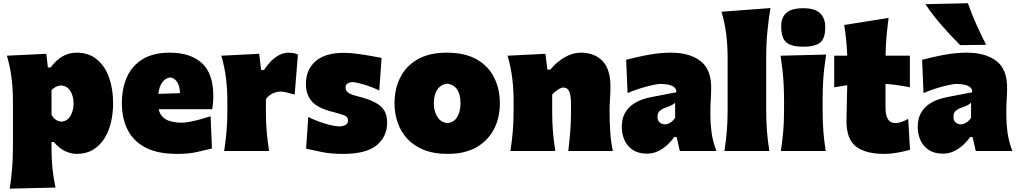

<svg xmlns="http://www.w3.org/2000/svg" viewBox="-20 -929 6262 1181"><path d="M40 231.4Q49.3 170.4 54.4 108.9Q59.6 47.4 59.6 -25.9V-308.6Q59.6 -377 51.5 -445.6Q43.5 -514.2 22.5 -586.4L265.1 -598.1L274.4 -514.2H291.5Q358.4 -605 450.7 -605Q526.4 -605 576.2 -563.5Q626 -522 650.9 -451.7Q675.8 -381.3 675.8 -293.9Q675.8 -232.9 662.6 -176.8Q649.4 -120.6 621.8 -76.9Q594.2 -33.2 552 -7.8Q509.8 17.6 451.7 17.6Q416.5 17.6 379.9 0.2Q343.3 -17.1 311 -55.7H296.9V-12.2Q296.9 50.8 302.7 107.2Q308.6 163.6 321.3 224.6ZM356.4 -180.7Q394 -183.1 413.3 -216.3Q432.6 -249.5 432.6 -291.5Q432.6 -336.4 413.1 -368.7Q393.6 -400.9 355.5 -403.3Q321.8 -401.9 296.9 -374V-222.7Q306.6 -205.1 321.3 -194.1Q335.9 -183.1 356.4 -180.7Z M1068.8 17.6Q948.2 17.6 873.5 -22.2Q798.8 -62 764.2 -132.3Q729.5 -202.6 729.5 -293.9Q729.5 -385.3 761 -455.3Q792.5 -525.4 857.9 -565.2Q923.3 -605 1023.9 -605Q1151.4 -605 1221.7 -541Q1292 -477.1 1292 -338.4Q1292 -313.5 1290 -294.7Q1288.1 -275.9 1285.6 -257.3H956.1Q964.8 -216.3 999.5 -195.3Q1034.2 -174.3 1100.1 -174.3Q1119.1 -174.3 1149.4 -180.2Q1179.7 -186 1213.4 -195.3Q1247.1 -204.6 1275.4 -213.9L1283.7 -15.6Q1245.6 -6.3 1193.6 5.6Q1141.6 17.6 1068.8 17.6ZM1086.9 -356Q1086.4 -400.4 1068.8 -425.5Q1051.3 -450.7 1026.4 -452.6Q1000 -449.7 979.7 -424.6Q959.5 -399.4 954.1 -351.6Z M1358.9 0Q1368.2 -61 1373.3 -119.1Q1378.4 -177.2 1378.4 -250.5V-308.6Q1378.4 -377 1370.4 -445.6Q1362.3 -514.2 1341.3 -586.4L1574.2 -598.1L1585.9 -499H1604Q1641.1 -553.7 1678.5 -579.3Q1715.8 -605 1753.4 -605Q1764.2 -605 1780.8 -603Q1797.4 -601.1 1812.5 -593.3L1792.5 -347.2Q1770 -354 1745.4 -359.9Q1720.7 -365.7 1705.6 -365.7Q1681.6 -365.7 1655.8 -353.5Q1629.9 -341.3 1615.7 -318.4V-236.8Q1615.7 -173.8 1620.6 -117.4Q1625.5 -61 1635.3 0Z M2090.3 17.6Q2012.2 17.6 1955.8 5.4Q1899.4 -6.8 1862.8 -14.6L1876 -209.5Q1907.2 -193.8 1943.1 -180.7Q1979 -167.5 2013.4 -159.4Q2047.9 -151.4 2073.7 -151.4Q2092.8 -153.3 2106.7 -161.4Q2120.6 -169.4 2120.6 -189.5Q2120.6 -209.5 2098.9 -218.8Q2077.1 -228 2021 -242.2Q1935.1 -264.2 1898.4 -305.2Q1861.8 -346.2 1861.8 -412.6Q1861.8 -501.5 1921.6 -552.7Q1981.4 -604 2092.8 -604Q2131.8 -604 2176.8 -598.1Q2221.7 -592.3 2262 -585Q2302.2 -577.6 2327.1 -572.8L2313 -372.6Q2258.3 -397.9 2211.9 -411.1Q2165.5 -424.3 2143.6 -424.3Q2130.4 -422.4 2117.9 -415.3Q2105.5 -408.2 2105.5 -390.6Q2105.5 -372.6 2120.1 -360.4Q2134.8 -348.1 2179.2 -336.9Q2247.6 -319.8 2287.4 -298.8Q2327.1 -277.8 2344.2 -248.3Q2361.3 -218.8 2361.3 -175.3Q2361.3 -89.4 2297.4 -35.9Q2233.4 17.6 2090.3 17.6Z M2733.9 17.6Q2647.5 17.6 2585.4 -7.8Q2523.4 -33.2 2483.9 -76.9Q2444.3 -120.6 2425.5 -176.5Q2406.7 -232.4 2406.7 -293.9Q2406.7 -381.8 2441.9 -452.1Q2477.1 -522.5 2548.3 -563.7Q2619.6 -605 2728.5 -605Q2840.3 -605 2912.6 -563.5Q2984.9 -522 3019.8 -451.4Q3054.7 -380.9 3054.7 -293.9Q3054.7 -204.1 3018.1 -133.8Q2981.4 -63.5 2910.2 -22.9Q2838.9 17.6 2733.9 17.6ZM2732.4 -171.9Q2771 -175.3 2791.7 -208.5Q2812.5 -241.7 2812.5 -293.9Q2812.5 -401.4 2732.4 -414.6Q2691.9 -410.2 2670.2 -378.2Q2648.4 -346.2 2648.4 -293.9Q2648.4 -244.1 2670.7 -209.7Q2692.9 -175.3 2732.4 -171.9Z M3119.6 0Q3128.9 -61 3134 -119.1Q3139.2 -177.2 3139.2 -250.5V-308.6Q3139.2 -377 3131.1 -445.6Q3123 -514.2 3102.1 -586.4L3335 -598.1L3346.7 -501H3365.2Q3402.8 -547.4 3452.6 -576.2Q3502.4 -605 3551.8 -605Q3637.7 -605 3686.3 -553.7Q3734.9 -502.4 3734.9 -397.5Q3734.9 -358.9 3732.2 -321.3Q3729.5 -283.7 3729.5 -250.5Q3729.5 -177.2 3733.4 -119.1Q3737.3 -61 3749.5 0H3475.6Q3482.9 -61 3487.5 -117.4Q3492.2 -173.8 3492.2 -236.8V-288.6Q3492.2 -340.8 3481.7 -365.7Q3471.2 -390.6 3443.8 -390.6Q3431.6 -390.6 3410.6 -376.7Q3389.6 -362.8 3376.5 -347.2V-236.8Q3376.5 -173.8 3381.3 -117.4Q3386.2 -61 3396 0Z M3960.4 16.1Q3907.2 16.1 3872.8 -6.6Q3838.4 -29.3 3821.5 -66.7Q3804.7 -104 3804.7 -147.5Q3804.7 -198.7 3823.5 -232.4Q3842.3 -266.1 3870.8 -286.1Q3899.4 -306.2 3930.2 -316.7Q3960.9 -327.1 3984.4 -331.5L4140.1 -361.3Q4143.1 -412.6 4038.6 -412.6Q4025.4 -412.6 3991.5 -405Q3957.5 -397.5 3916.3 -384.8Q3875 -372.1 3840.3 -356.4L3831.5 -561.5Q3861.3 -568.8 3905.3 -579.1Q3949.2 -589.4 4001.5 -597.2Q4053.7 -605 4107.4 -605Q4221.2 -605 4287.8 -554.4Q4354.5 -503.9 4354.5 -390.1Q4354.5 -360.4 4352.1 -318.8Q4349.6 -277.3 4349.6 -248V-216.3Q4349.6 -168 4356.9 -113.8Q4364.3 -59.6 4386.7 0H4161.6L4142.1 -86.4H4127Q4110.4 -61.5 4085 -37.8Q4059.6 -14.2 4027.8 1Q3996.1 16.1 3960.4 16.1ZM4070.3 -164.1Q4085.9 -164.1 4103.3 -175Q4120.6 -186 4132.8 -204.1V-297.4Q4125 -289.6 4113.3 -283Q4101.6 -276.4 4074.2 -267.1Q4056.2 -261.2 4040.3 -249Q4024.4 -236.8 4024.4 -210.9Q4024.4 -186 4038.8 -175Q4053.2 -164.1 4070.3 -164.1Z M4436 0Q4445.3 -61 4450.4 -119.1Q4455.6 -177.2 4455.6 -250.5V-577.6Q4455.6 -647.5 4447.3 -716.1Q4439 -784.7 4418 -856.9L4718.8 -879.4Q4708 -811.5 4700.4 -736.1Q4692.9 -660.6 4692.9 -577.6V-250.5Q4692.9 -177.2 4697.8 -119.1Q4702.6 -61 4712.4 0Z M4783.2 0Q4792.5 -61 4797.6 -119.1Q4802.7 -177.2 4802.7 -250.5V-308.6Q4802.7 -371.1 4799.8 -418.5Q4796.9 -465.8 4792.2 -505.9Q4787.6 -545.9 4781.2 -586.4L5061.5 -593.3Q5055.2 -551.8 5050.3 -510.7Q5045.4 -469.7 5042.7 -421.4Q5040 -373 5040 -308.6V-250.5Q5040 -177.2 5044.7 -119.1Q5049.3 -61 5059.1 0ZM4920.4 -641.6Q4849.6 -641.6 4817.4 -667.7Q4785.2 -693.8 4785.2 -769Q4785.2 -821.8 4817.1 -850.1Q4849.1 -878.4 4921.4 -878.4Q4992.7 -878.4 5024.4 -847.9Q5056.2 -817.4 5056.2 -761.2Q5056.2 -691.9 5024.4 -666.7Q4992.7 -641.6 4920.4 -641.6Z M5418.5 17.6Q5305.2 17.6 5245.8 -27.3Q5186.5 -72.3 5186.5 -186Q5186.5 -228 5188.5 -278.6Q5190.4 -329.1 5191.4 -404.8L5111.3 -392.1V-586.4H5191.4Q5189.5 -638.2 5184.8 -683.1Q5180.2 -728 5172.9 -775.4L5445.8 -818.8Q5438 -759.8 5433.1 -705.3Q5428.2 -650.9 5427.2 -586.4H5576.7V-392.1Q5539.1 -399.9 5501.2 -405Q5463.4 -410.2 5426.8 -413.1V-266.6Q5426.8 -220.7 5441.4 -196.3Q5456.1 -171.9 5489.3 -171.9Q5504.9 -171.9 5525.1 -179Q5545.4 -186 5566.4 -197.8L5577.6 -7.8Q5551.8 0 5506.1 8.8Q5460.4 17.6 5418.5 17.6Z M5780.8 16.1Q5727.5 16.1 5693.1 -6.6Q5658.7 -29.3 5641.8 -66.7Q5625 -104 5625 -147.5Q5625 -198.7 5643.8 -232.4Q5662.6 -266.1 5691.2 -286.1Q5719.7 -306.2 5750.5 -316.7Q5781.2 -327.1 5804.7 -331.5L5960.4 -361.3Q5963.4 -412.6 5858.9 -412.6Q5845.7 -412.6 5811.8 -405Q5777.8 -397.5 5736.6 -384.8Q5695.3 -372.1 5660.6 -356.4L5651.9 -561.5Q5681.6 -568.8 5725.6 -579.1Q5769.5 -589.4 5821.8 -597.2Q5874 -605 5927.7 -605Q6041.5 -605 6108.2 -554.4Q6174.8 -503.9 6174.8 -390.1Q6174.8 -360.4 6172.4 -318.8Q6169.9 -277.3 6169.9 -248V-216.3Q6169.9 -168 6177.2 -113.8Q6184.6 -59.6 6207 0H5981.9L5962.4 -86.4H5947.3Q5930.7 -61.5 5905.3 -37.8Q5879.9 -14.2 5848.1 1Q5816.4 16.1 5780.8 16.1ZM5890.6 -164.1Q5906.2 -164.1 5923.6 -175Q5940.9 -186 5953.1 -204.1V-297.4Q5945.3 -289.6 5933.6 -283Q5921.9 -276.4 5894.5 -267.1Q5876.5 -261.2 5860.6 -249Q5844.7 -236.8 5844.7 -210.9Q5844.7 -186 5859.1 -175Q5873.5 -164.1 5890.6 -164.1ZM5886.2 -651.4Q5825.7 -711.4 5770.8 -774.7Q5715.8 -837.9 5672.4 -903.3L5933.6 -909.2Q5956.5 -844.7 5984.6 -781.2Q6012.7 -717.8 6045.9 -653.3Z"/></svg>

Font: Pinar-DS1-FD Black
Style: Regular
Weight: 900
Designer: Amin Abedi
Version: Version 2.000